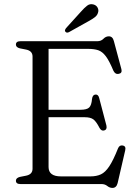

<svg xmlns="http://www.w3.org/2000/svg" viewBox="-20 -902 676 941"><path d="M58 -683.5Q58 -700 80 -700H457Q475.5 -700 487 -712Q498.5 -724 513.5 -724Q532 -724 538 -701L575 -563Q580 -543.5 562 -540Q544.5 -536.5 535.5 -556Q515.5 -604 498.5 -626.5Q481.5 -649 461.5 -655.8Q441.5 -662.5 412 -662.5H218V-364H374Q405.5 -364 417 -375Q428.5 -386 431 -417Q433.5 -436.5 446.5 -438.5Q461.5 -440.5 466 -422L501.5 -287Q506 -267 490.5 -262.5Q476.5 -259 467.5 -275.5Q452 -306 437.8 -316.8Q423.5 -327.5 395 -327.5H218V-83.5Q218 -37.5 278.5 -37.5H423Q453 -37.5 474.5 -47.5Q496 -57.5 515.5 -86.8Q535 -116 558.5 -175Q565.5 -191.5 580.5 -189Q599 -186.5 593.5 -164.5L556.5 -4.5Q550.5 19 531 19Q517.5 19 505.8 9.5Q494 0 477 0H80Q58 0 58 -16.5Q58 -30 77.5 -35L108 -41Q139.5 -47.5 139.5 -75V-625Q139.5 -652.5 108 -659L77.5 -665Q58 -670 58 -683.5ZM376 -844Q393 -863.5 407 -874.2Q421 -885 438.5 -880Q452.5 -876 458.5 -864.2Q464.5 -852.5 460.5 -840.5Q457 -827 445 -817.8Q433 -808.5 415.5 -799L318 -744.5Q307 -739 300.5 -746.5Q297 -750.5 298.8 -755.2Q300.5 -760 304 -764.5Z"/></svg>

Font: Fraunces 9pt S050 Light
Style: Regular
Weight: 300
Version: Version 1.000; ttfautohint (v1.8.3)